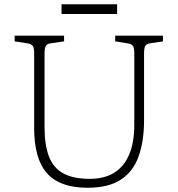

<svg xmlns="http://www.w3.org/2000/svg" viewBox="-20 -871 837 905"><path d="M393 14Q326 14 277.5 -4Q229 -22 199.5 -56.5Q170 -91 155.5 -144Q141 -197 141 -267V-620Q141 -645 134.5 -654.5Q128 -664 108 -667L49 -676V-703H282V-676L220 -667Q203 -665 196.5 -655Q190 -645 190 -617V-270Q190 -188 210.5 -134Q231 -80 278 -54Q325 -28 403 -28Q472 -28 518.5 -57Q565 -86 589 -143Q613 -200 613 -284V-620Q613 -645 606.5 -654.5Q600 -664 580 -667L523 -676V-703H748V-676L688 -667Q670 -664 664.5 -654Q659 -644 659 -617V-305Q659 -205 633 -133Q607 -61 548.5 -23.5Q490 14 393 14ZM270 -805V-851H532V-805Z"/></svg>

Font: Literata 18pt ExtraLight
Style: Regular
Weight: 250
Designer: Latin by Veronika Burian and Jose Scaglione. Greek by Irene Vlachou. Cyrillic by Vera Evstafieva.
Foundry: TypeTogether
Version: Version 3.103;gftools[0.9.29]